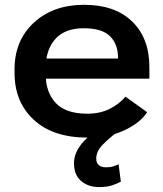

<svg xmlns="http://www.w3.org/2000/svg" viewBox="-20 -553 674 792"><path d="M40 -251.5Q40 -132.3 119.4 -58.8Q198.7 14.6 341.3 14.6Q430.2 14.6 494.9 -16.4Q559.6 -47.4 586.9 -90.3L497.6 -154.3Q472.2 -124 432.6 -104Q393.1 -84 339.8 -84Q251.5 -84 210 -128.2Q168.5 -172.4 168.5 -246.6V-272.5Q168.5 -347.2 208 -391.8Q247.6 -436.5 325.2 -436.5Q400.4 -436.5 433.6 -403.8Q466.8 -371.1 466.8 -315.4V-311.5H124.5V-228.5H596.2V-275.9Q596.2 -395.5 525.1 -464.4Q454.1 -533.2 326.7 -533.2Q199.7 -533.2 119.9 -459.7Q40 -386.2 40 -267.1ZM420.4 -34.7Q349.6 -1 317.4 39.1Q285.2 79.1 285.2 120.1Q285.2 168.5 314.7 193.6Q344.2 218.8 388.7 218.8Q421.4 218.8 442.9 211.4Q464.4 204.1 478.5 196.3L469.2 124.5Q461.4 128.4 448.5 132.8Q435.5 137.2 418.5 137.2Q397 137.2 387 127.7Q377 118.2 377 102.1Q377 71.3 402.8 44.7Q428.7 18.1 460 -5.4Z"/></svg>

Font: Roboto Flex
Style: wght 600 wdth 140 opsz 13.0 GRAD 0.00 slnt 0.00 XTRA 468 XOPQ 96 YOPQ 79 YTLC 514 YTUC 712 YTAS 750 YTDE -203.00 YTFI 738
Weight: 600
Width: 8
Designer: Berlow after Robertson
Foundry: Google
Version: Version 3.100